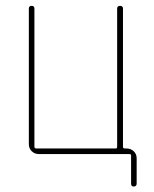

<svg xmlns="http://www.w3.org/2000/svg" viewBox="-20 -540 540 673"><path d="M116.2 0Q101.6 0 91.3 -9.8Q81.1 -19.5 81.1 -35.2V-509.8Q81.1 -519.5 90.8 -519.5Q100.6 -519.5 100.6 -509.8V-25.4Q100.6 -20.5 106.4 -19.5H385.7Q390.6 -19.5 390.6 -25.4V-509.8Q390.6 -519.5 400.9 -519.5Q411.1 -519.5 411.1 -509.8V-25.4Q411.1 -20.5 416 -19.5H423.8Q438.5 -19.5 448.7 -9.8Q459 0 459 14.6V103.5Q459 113.3 449.2 113.8Q439.5 114.3 439.5 103.5V4.9Q439.5 0 433.6 0Z"/></svg>

Font: Rounded-X Mgen+ 2m thin
Style: Regular
Weight: 100
Designer: [Source Han Sans]
Ryoko NISHIZUKA  (kana & ideographs); Paul D. Hunt (Latin, Greek & Cyrillic); Wenlong ZHANG  (bopomofo
Version: Version 1.059.20150602